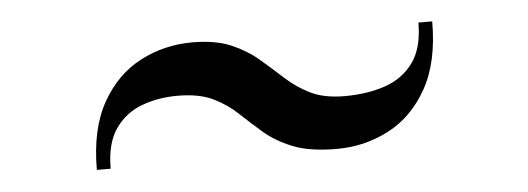

<svg xmlns="http://www.w3.org/2000/svg" viewBox="-28 -561 743 270"><g transform="rotate(-5 344.0 -426.5)"><path d="M439 -343Q401 -343 377.2 -352.5Q353.5 -362 337.2 -376Q321 -390 306.2 -404Q291.5 -418 272 -427.5Q252.5 -437 221.5 -437Q195 -437 171.8 -428.5Q148.5 -420 134 -399.5Q119.5 -379 119.5 -343H100Q100 -400.5 120.8 -437.5Q141.5 -474.5 175.5 -492.2Q209.5 -510 249 -510Q282 -510 304 -500.5Q326 -491 342.2 -477Q358.5 -463 373.8 -449Q389 -435 408.2 -425.5Q427.5 -416 456.5 -416Q488 -416 513.2 -424.5Q538.5 -433 553.5 -453.5Q568.5 -474 568.5 -510H588Q588 -452.5 567.2 -415.5Q546.5 -378.5 512.5 -360.8Q478.5 -343 439 -343Z"/></g></svg>

Font: Bodoni Moda 11pt
Style: Regular
Weight: 400
Version: Version 2.004